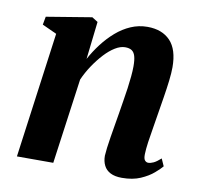

<svg xmlns="http://www.w3.org/2000/svg" viewBox="-67 -617 728 697"><g transform="rotate(10 297.0 -268.0)"><path d="M224.5 -392.5Q240.5 -422 261.2 -449.2Q282 -476.5 307.2 -498.5Q332.5 -520.5 361.5 -533Q390.5 -545.5 422.5 -545.5Q476.5 -545.5 506.8 -513.8Q537 -482 537 -416.5Q537 -396 533.5 -366.5Q530 -337 524.8 -305Q519.5 -273 515 -244.5Q511 -218.5 506 -189.2Q501 -160 497.2 -133.8Q493.5 -107.5 493 -89Q492.5 -72 497.8 -66Q503 -60 510 -60Q519 -60 530 -65.2Q541 -70.5 556 -84L568 -57Q560 -47 541.2 -30.8Q522.5 -14.5 493.8 -2Q465 10.5 425.5 10.5Q399.5 10.5 383 2Q366.5 -6.5 358.8 -22Q351 -37.5 351 -58Q351.5 -69 353.8 -87.5Q356 -106 359.8 -128.5Q363.5 -151 367.5 -174.8Q371.5 -198.5 375 -219.5Q378.5 -242.5 382.5 -266.2Q386.5 -290 389.8 -313.5Q393 -337 395 -358Q397 -379 397 -395.5Q397 -419 393 -432.8Q389 -446.5 380 -452.5Q371 -458.5 355.5 -458.5Q338 -458.5 318.5 -446.5Q299 -434.5 280 -414Q261 -393.5 243.8 -367.8Q226.5 -342 214.5 -314.5L171 0H37L100 -463L46.5 -487.5L52 -517.5L219 -545L240.5 -531.5Z"/></g></svg>

Font: Merriweather 72pt
Style: Bold Italic
Weight: 700
Italic angle: -7.8°
Version: Version 2.101